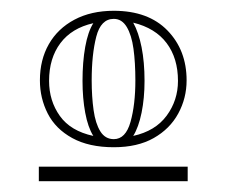

<svg xmlns="http://www.w3.org/2000/svg" viewBox="-20 -743 421 356"><path d="M191 -470Q145 -470 114 -487Q83 -504 68.5 -532.5Q54 -561 54 -594Q54 -632 70.5 -661Q87 -690 118 -706.5Q149 -723 191 -723Q255 -723 290.5 -686.5Q326 -650 326 -594Q326 -561 310.5 -532.5Q295 -504 265 -487Q235 -470 191 -470ZM52 -407V-434H328V-407ZM191 -485Q213 -485 222 -517Q231 -549 231 -594Q231 -627 227.5 -652.5Q224 -678 215 -693Q206 -708 191 -708Q167 -708 158.5 -675Q150 -642 150 -594Q150 -564 153.5 -539Q157 -514 166 -499.5Q175 -485 191 -485ZM71 -593Q71 -556 91 -528Q111 -500 153 -491Q143 -507 138 -534Q133 -561 133 -593Q133 -628 138 -656Q143 -684 153 -700Q113 -691 92 -663Q71 -635 71 -593ZM227 -491Q268 -500 289 -528.5Q310 -557 310 -593Q310 -635 289 -663Q268 -691 227 -701Q237 -683 242.5 -655.5Q248 -628 248 -593Q248 -561 242.5 -534Q237 -507 227 -491Z"/></svg>

Font: Kalnia Glaze Thin SemiBold
Style: Regular
Weight: 600
Version: Version 1.110